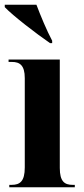

<svg xmlns="http://www.w3.org/2000/svg" viewBox="-29 -786 352 806"><path d="M181 -605H190V-615C167 -658 141 -721 124 -766H-9V-756C24 -721 124 -644 181 -605ZM10 0H285V-10H276C242 -10 222 -24 222 -81V-536H7V-526H21C54 -526 75 -512 75 -458V-83C75 -25 55 -10 20 -10H10Z"/></svg>

Font: Noto Serif Display Condensed Extra
Style: Regular
Weight: 800
Width: 3
Designer: Monotype Design Team
Foundry: Monotype Imaging Inc.
Version: Version 1.900